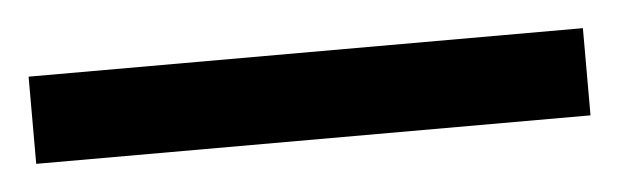

<svg xmlns="http://www.w3.org/2000/svg" viewBox="-26 48 474 147"><g transform="rotate(-5 211.0 121.5)"><path d="M424 155V88H-2V155Z"/></g></svg>

Font: Noto Sans Gujarati UI SemiCondensed SemiBold
Style: Regular
Weight: 600
Width: 4
Designer: Jelle Bosma - Monotype Design Team, Universal Thirst
Foundry: Monotype Imaging Inc.
Version: Version 2.106